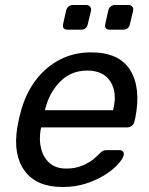

<svg xmlns="http://www.w3.org/2000/svg" viewBox="-20 -740 598 770"><path d="M231 10Q127 10 79.5 -54Q32 -118 49 -227Q51 -240 55.5 -260.5Q60 -281 64 -294Q83 -365 123 -418Q163 -471 219.5 -500.5Q276 -530 345 -530Q458 -530 502 -459Q546 -388 523 -269L519 -252Q517 -242 508.5 -235.5Q500 -229 490 -229H145Q145 -226 143 -220Q136 -179 145 -143.5Q154 -108 179 -86Q204 -64 246 -64Q281 -64 308 -75Q335 -86 352 -99.5Q369 -113 376 -121Q388 -133 393.5 -135.5Q399 -138 411 -138H459Q468 -138 473 -132.5Q478 -127 476 -117Q472 -102 452.5 -80.5Q433 -59 400.5 -38.5Q368 -18 325 -4Q282 10 231 10ZM160 -298H433L434 -301Q451 -368 423 -412.5Q395 -457 330 -457Q265 -457 221 -412.5Q177 -368 161 -301ZM420 -621Q398 -621 402 -643L414 -697Q416 -707 423.5 -713.5Q431 -720 441 -720H495Q505 -720 510.5 -713.5Q516 -707 514 -697L501 -643Q496 -621 474 -621ZM251 -621Q229 -621 233 -643L245 -697Q247 -707 254.5 -713.5Q262 -720 272 -720H326Q335 -720 341 -713.5Q347 -707 345 -697L332 -643Q327 -621 305 -621Z"/></svg>

Font: Lubike
Style: Italic
Weight: 400
Italic angle: -12°
Foundry: Honoka55
Version: Version 1.000;July 22, 2022;FontCreator 14.0.0.2862 64-bit